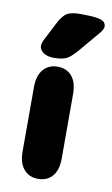

<svg xmlns="http://www.w3.org/2000/svg" viewBox="-76 -662 418 715"><g transform="rotate(10 133.0 -305.0)"><path d="M46 -79Q46 -36 66 -12.5Q86 11 120 11Q155 11 174.5 -12.5Q194 -36 194 -79V-323Q194 -366 174.5 -389.5Q155 -413 120 -413Q86 -413 66 -389.5Q46 -366 46 -323ZM266 -590Q266 -600 259.5 -607Q253 -614 232 -617.5Q211 -621 169 -621Q135 -621 119 -611.5Q103 -602 87 -571L53 -505Q45 -489 45 -478Q45 -465 59 -454Q73 -443 101 -443Q132 -443 149 -452Q166 -461 191 -491L255 -567Q266 -581 266 -590Z"/></g></svg>

Font: Beiruti Black
Style: Regular
Weight: 900
Designer: Arlette Boutros
Foundry: Boutros
Version: Version 1.41